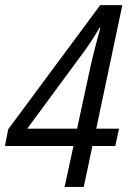

<svg xmlns="http://www.w3.org/2000/svg" viewBox="-25 -738 514 758"><path d="M230 0 265.1 -161.6H-5.4L7.3 -227.5L370.6 -717.8H458L355 -230H444.8L430.2 -161.6H339.8L305.7 0ZM82.5 -230H279.3L332.5 -476.1Q338.4 -502.4 345.2 -530Q352.1 -557.6 359.1 -583.3Q366.2 -608.9 371.1 -628.4H367.7Q352.5 -601.6 336.4 -577.1Q320.3 -552.7 306.6 -534.2Z"/></svg>

Font: Open Sans SemiCondensed
Style: Italic
Weight: 400
Width: 4
Italic angle: -12°
Designer: Monotype Design Team
Foundry: Monotype Imaging Inc.
Version: Version 3.000